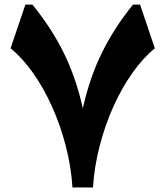

<svg xmlns="http://www.w3.org/2000/svg" viewBox="-20 -830 732 850"><path d="M391.6 0H300.8Q294.9 -92.3 271.2 -183.8Q247.6 -275.4 210.4 -357.9Q173.3 -440.4 126.5 -506.8Q79.6 -573.2 26.9 -616.2L92.3 -809.6H123.5Q206.5 -708 261.5 -597.4Q316.4 -486.8 346.7 -350.6Q377 -486.8 431.6 -597.4Q486.3 -708 568.8 -809.6H600.1L665.5 -616.2Q612.8 -573.2 565.9 -506.8Q519 -440.4 481.9 -357.9Q444.8 -275.4 421.1 -183.8Q397.5 -92.3 391.6 0Z"/></svg>

Font: Pinar-FD ExtraBold
Style: Regular
Weight: 800
Designer: Amin Abedi
Version: Version 3.000